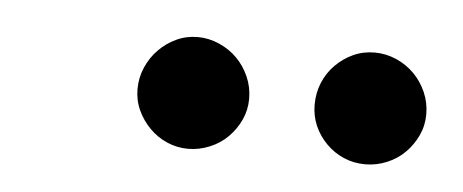

<svg xmlns="http://www.w3.org/2000/svg" viewBox="-26 -711 444 184"><g transform="rotate(5 196.5 -618.5)"><path d="M212.9 -617.7Q212.9 -606.9 208.5 -597.4Q204.1 -587.9 196.8 -580.6Q189.5 -573.2 179.4 -569.1Q169.4 -564.9 158.7 -564.9Q147.9 -564.9 138.4 -569.1Q128.9 -573.2 121.6 -580.6Q114.3 -587.9 109.9 -597.4Q105.5 -606.9 105.5 -617.7Q105.5 -628.9 109.9 -638.9Q114.3 -648.9 121.6 -656.2Q128.9 -663.6 138.4 -668Q147.9 -672.4 158.7 -672.4Q169.4 -672.4 179.4 -668Q189.5 -663.6 196.8 -656.2Q204.1 -648.9 208.5 -638.9Q212.9 -628.9 212.9 -617.7ZM383.3 -617.7Q383.3 -606.9 378.9 -597.4Q374.5 -587.9 367.2 -580.6Q359.9 -573.2 349.9 -569.1Q339.8 -564.9 329.1 -564.9Q317.9 -564.9 308.3 -569.1Q298.8 -573.2 291.5 -580.6Q284.2 -587.9 280 -597.4Q275.9 -606.9 275.9 -617.7Q275.9 -628.9 280 -638.9Q284.2 -648.9 291.5 -656.2Q298.8 -663.6 308.3 -668Q317.9 -672.4 329.1 -672.4Q339.8 -672.4 349.9 -668Q359.9 -663.6 367.2 -656.2Q374.5 -648.9 378.9 -638.9Q383.3 -628.9 383.3 -617.7Z"/></g></svg>

Font: Carlito
Style: Italic
Weight: 400
Italic angle: -7°
Designer: Lukasz Dziedzic
Foundry: tyPoland Lukasz Dziedzic
Version: Version 1.104